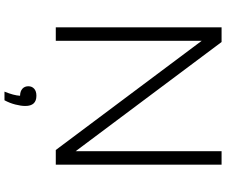

<svg xmlns="http://www.w3.org/2000/svg" viewBox="-96 -684 1009 857"><g transform="rotate(90 408.5 -255.5)"><path d="M102 0V-740H167.5L655 -88.5V-740H715V0H649.5L162 -651.5V0ZM389 229Q397.5 208 402 191.2Q406.5 174.5 407.5 159.5Q387 159 376 149Q365 139 365 122.5Q365 106.5 376 96.5Q387 86.5 407.5 86.5Q453 86.5 453 136Q453 155.5 446.5 180.8Q440 206 427.5 229Z"/></g></svg>

Font: Encode Sans Expanded Expanded Light
Style: Regular
Weight: 300
Width: 7
Designer: Multiple Designers
Foundry: Impallari Type
Version: Version 3.000; ttfautohint (v1.8.3) -l 8 -r 50 -G 200 -x 14 